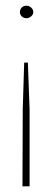

<svg xmlns="http://www.w3.org/2000/svg" viewBox="-20 -518 186 675"><path d="M65 -298H78L84 -134V137H59L60 -135ZM73 -498Q82 -498 89.5 -491.5Q97 -485 97 -475Q97 -467 89.5 -460.5Q82 -454 73 -454Q63 -454 56.5 -460.5Q50 -467 50 -475Q50 -485 56.5 -491.5Q63 -498 73 -498Z"/></svg>

Font: Alumni Sans Thin Thin
Style: Regular
Weight: 250
Version: Version 1.018